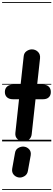

<svg xmlns="http://www.w3.org/2000/svg" viewBox="-25 -1349 510 1832"><path d="M198.5 0Q166.5 0 142.2 -21.5Q118 -43 121.5 -79.5L156.5 -402H99.5Q62.5 -402 42 -420.5Q21.5 -439 21.5 -471Q21.5 -504 42 -522.5Q62.5 -541 99.5 -541H171.5L201 -811.5Q204 -844 228.5 -861Q253 -878 279 -878Q313 -878 337 -854.5Q361 -831 357 -792L329.5 -541H385.5Q421 -541 440.5 -522.5Q460 -504 460 -471Q460 -439 440.5 -420.5Q421 -402 385.5 -402H314L277.5 -69Q274 -35 251.2 -17.5Q228.5 0 198.5 0ZM198.5 0Q166.5 0 142.2 -21.5Q118 -43 121.5 -79.5L156.5 -402H99.5Q62.5 -402 42 -420.5Q21.5 -439 21.5 -471Q21.5 -504 42 -522.5Q62.5 -541 99.5 -541H171.5L201 -811.5Q204 -844 228.5 -861Q253 -878 279 -878Q313 -878 337 -854.5Q361 -831 357 -792L329.5 -541H385.5Q421 -541 440.5 -522.5Q460 -504 460 -471Q460 -439 440.5 -420.5Q421 -402 385.5 -402H314L277.5 -69Q274 -35 251.2 -17.5Q228.5 0 198.5 0ZM152.5 344Q124 339.5 105 317Q86 294.5 91.5 259.5L118 111Q123 78 149.2 62.8Q175.5 47.5 203 50Q233.5 53.5 253.5 75.8Q273.5 98 268 133.5L241 282.5Q235.5 316 207.2 332.5Q179 349 152.5 344ZM-5 455H464.5V463H-5ZM-5 -16H464.5V0H-5ZM-5 -549H464.5V-541H-5ZM-5 -1329H464.5V-1321H-5Z"/></svg>

Font: Edu SA Dotted Guide
Style: Regular
Weight: 400
Designer: Tina and Corey Anderson, Eben Sorkin, Mirko Velimirovic
Foundry: Google for Education
Version: Version 2.000